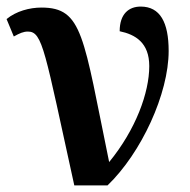

<svg xmlns="http://www.w3.org/2000/svg" viewBox="-25 -564 578 584"><path d="M201 0H302C405 -99 488 -279 488 -409C488 -496 462 -544 403 -544C367 -544 339 -522 339 -469C387 -459 429 -434 429 -363C429 -282 388 -170 307 -71C228 -455 227 -541 101 -541C65 -541 24 -530 -5 -506L17 -453C35 -463 46 -468 60 -468C105 -468 111 -409 201 0Z"/></svg>

Font: Noto Serif SemiBold
Style: Regular
Weight: 600
Designer: Monotype Design Team
Foundry: Monotype Imaging Inc.
Version: Version 2.013